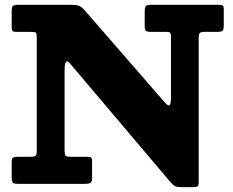

<svg xmlns="http://www.w3.org/2000/svg" viewBox="-20 -770 974 804"><path d="M108 -636.5H50Q37.5 -636.5 33.2 -639.5Q29 -642.5 29 -654.5V-720.5Q29 -740 33.8 -745Q38.5 -750 57.5 -750H271Q299 -750 310.5 -745.8Q322 -741.5 334 -727.5L671 -340Q682.5 -327 689.2 -329.2Q696 -331.5 696 -364V-616Q696 -628.5 692.8 -632.5Q689.5 -636.5 677.5 -636.5H612Q596.5 -636.5 591.2 -640.8Q586 -645 586 -660.5V-723.5Q586 -741 591.8 -745.5Q597.5 -750 614 -750H897Q907 -750 912 -747Q917 -744 917 -733.5V-665.5Q917 -646 912 -641.2Q907 -636.5 887 -636.5H835Q820.5 -636.5 816.2 -631.2Q812 -626 812 -611.5V-7Q812 5.5 808.2 9.5Q804.5 13.5 791.5 13.5H738Q718.5 13.5 710.5 8.2Q702.5 3 694 -7L275 -502Q263 -516.5 256.8 -511.8Q250.5 -507 250.5 -471.5V-139.5Q250.5 -123 254.5 -118.2Q258.5 -113.5 275 -113.5H348Q358.5 -113.5 362 -109.5Q365.5 -105.5 365.5 -94V-23.5Q365.5 -6.5 357.2 -3.2Q349 0 333.5 0H59Q39.5 0 34.2 -4.5Q29 -9 29 -28.5V-90Q29 -107 34.8 -110.2Q40.5 -113.5 57.5 -113.5H108Q125.5 -113.5 129.8 -118.5Q134 -123.5 134 -141V-611Q134 -630 130.2 -633.2Q126.5 -636.5 108 -636.5Z"/></svg>

Font: Besley* Heavy
Style: Regular
Weight: 800
Designer: Owen Earl
Foundry: indestructible type*
Version: Version 3.000; ttfautohint (v1.8.3)